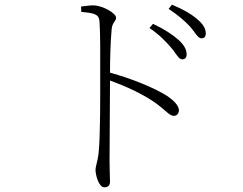

<svg xmlns="http://www.w3.org/2000/svg" viewBox="-20 -763 1040 822"><path d="M711 -561C734 -535 744 -509 760 -509C772 -509 779 -516 779 -530C779 -551 768 -572 741 -595C718 -615 684 -638 635 -661L620 -643C663 -614 689 -586 711 -561ZM793 -650C816 -624 827 -599 842 -599C854 -599 861 -605 861 -620C861 -640 850 -660 823 -682C800 -702 765 -723 716 -743L702 -725C744 -697 769 -675 793 -650ZM327 -735 328 -712C385 -707 404 -702 406 -671C410 -619 409 -517 409 -438C409 -355 410 -180 402 -106C398 -70 389 -54 389 -34C389 -16 402 39 427 39C442 39 451 31 451 15C451 -3 449 -31 449 -73L451 -418C524 -392 586 -362 636 -329C689 -293 704 -267 724 -267C739 -267 746 -279 746 -291C746 -312 721 -335 696 -352C641 -387 545 -426 451 -452C451 -505 453 -586 458 -638C461 -669 477 -671 477 -687C477 -707 418 -740 379 -740C365 -740 351 -738 327 -735Z"/></svg>

Font: Noto Serif CJK HK ExtraLight
Style: Regular
Weight: 200
Designer: Ryoko NISHIZUKA 西塚涼子 (kana & ideographs); Frank Grießhammer (Latin, Greek & Cyrillic); Wenlong ZHANG 张文龙 (bopomofo); San
Foundry: Adobe
Version: Version 2.001;hotconv 1.1.0;makeotfexe 2.6.0